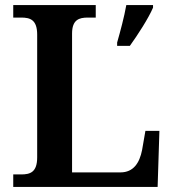

<svg xmlns="http://www.w3.org/2000/svg" viewBox="-20 -734 682 754"><path d="M32 0H599L606 -220H551L538 -145C528 -94 504 -57 453 -57H263V-602C263 -657 291 -665 325 -665H356V-714H32V-665H63C98 -665 126 -657 126 -598V-116C126 -57 98 -49 63 -49H32ZM440 -567V-554H490C521 -597 563 -662 581 -704V-714H476C468 -668 452 -609 440 -567Z"/></svg>

Font: Noto Serif Yezidi SemiBold
Style: Regular
Weight: 600
Designer: Dalton Maag Ltd
Foundry: Dalton Maag Ltd
Version: Version 1.001